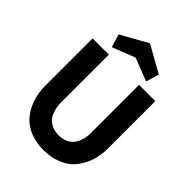

<svg xmlns="http://www.w3.org/2000/svg" viewBox="-262 -1058 1195 1195"><g transform="rotate(45 335.5 -460.5)"><path d="M341 -804 190 -745 164 -831 341 -930 518 -831 492 -745ZM210 -699V-274Q210 -258 213 -239.5Q216 -221 227 -192.5Q238 -164 266 -144.5Q294 -125 336 -123H350Q463 -128 476 -260V-699H619V-279Q619 -273 619 -263Q619 -253 614.5 -224Q610 -195 601.5 -168.5Q593 -142 573.5 -109Q554 -76 527 -52Q500 -28 454.5 -10.5Q409 7 353 9H333Q148 2 89 -157Q67 -215 67 -278V-699Z"/></g></svg>

Font: LilGrotesk Bold
Style: Regular
Weight: 700
Designer: BSozoo
Foundry: BSozoo
Version: Version 1.001;PS 001.001;hotconv 1.0.70;makeotf.lib2.5.58329